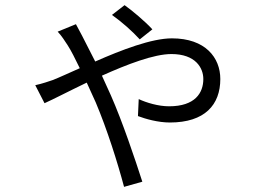

<svg xmlns="http://www.w3.org/2000/svg" viewBox="-20 -650 1040 746"><path d="M523 -497 572 -536C544 -567 491 -611 464 -630L415 -592C452 -566 495 -528 523 -497ZM117 -319 153 -249C187 -264 248 -296 317 -329L352 -252C396 -148 437 -18 462 76L533 56C505 -31 456 -177 411 -279L376 -356C474 -400 578 -440 646 -440C740 -440 770 -386 770 -343C770 -289 738 -237 637 -237C595 -237 549 -251 519 -265L516 -199C545 -188 594 -174 640 -174C776 -174 836 -243 836 -343C836 -426 778 -501 648 -501C569 -501 452 -456 350 -411L299 -511C292 -524 283 -541 275 -556L204 -527C218 -513 234 -488 243 -474C256 -454 272 -422 290 -385C249 -367 213 -350 185 -339C170 -334 145 -325 117 -319Z"/></svg>

Font: ChiuKong Gothic CL Normal
Style: Regular
Weight: 350
Designer: Ryoko NISHIZUKA 西塚涼子 (kana, bopomofo & ideographs); Paul D. Hunt (Latin, Greek & Cyrillic); Sandoll Communications 산돌커뮤니
Foundry: Adobe
Version: Version 1.300